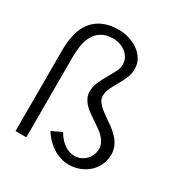

<svg xmlns="http://www.w3.org/2000/svg" viewBox="-165 -816 901 949"><g transform="rotate(30 286.0 -342.0)"><path d="M48.8 -4.4V-466.3Q48.8 -515.6 58.8 -557.1Q68.8 -598.6 91.8 -628.9Q114.7 -659.2 151.9 -676.3Q189 -693.4 242.7 -693.4Q271.5 -693.4 300.5 -684.8Q329.6 -676.3 353 -659.7Q376.5 -643.1 391.1 -618.9Q405.8 -594.7 405.8 -563.5Q405.8 -535.2 394.8 -510.5Q383.8 -485.8 370.4 -462.6Q356.9 -439.5 345.9 -416.7Q335 -394 335 -370.6Q335 -357.9 341.3 -346.4Q347.7 -335 357.9 -324.5Q368.2 -314 381.3 -304.2Q394.5 -294.4 408.2 -284.7Q425.8 -272.9 445.1 -258.8Q464.4 -244.6 480.5 -227.3Q496.6 -210 506.8 -188.5Q517.1 -167 517.1 -140.6Q517.1 -107.9 504.4 -80.3Q491.7 -52.7 470 -33.2Q448.2 -13.7 419.4 -2.7Q390.6 8.3 358.9 8.3Q334.5 8.3 310.8 0.7Q287.1 -6.8 266.4 -20.3Q245.6 -33.7 228 -52Q210.4 -70.3 198.2 -91.3L254.9 -117.7Q263.2 -103 274.2 -89.6Q285.2 -76.2 298.8 -65.9Q312.5 -55.7 328.4 -49.6Q344.2 -43.5 361.8 -43.5Q380.4 -43.5 396.5 -50.8Q412.6 -58.1 424.8 -70.3Q437 -82.5 443.8 -98.9Q450.7 -115.2 450.7 -133.3Q450.7 -152.3 442.6 -167.7Q434.6 -183.1 421.6 -196.3Q408.7 -209.5 392.1 -220.9Q375.5 -232.4 357.9 -244.1Q341.3 -255.4 325 -267.1Q308.6 -278.8 296.1 -292.2Q283.7 -305.7 275.9 -321.8Q268.1 -337.9 268.1 -356.9Q268.1 -385.7 279.8 -412.1Q291.5 -438.5 305.9 -463.1Q320.3 -487.8 332 -510.3Q343.8 -532.7 343.8 -553.2Q343.8 -574.7 334.5 -591.1Q325.2 -607.4 310.3 -618.9Q295.4 -630.4 277.1 -636.2Q258.8 -642.1 240.7 -642.1Q199.2 -642.1 173.6 -626Q147.9 -609.9 134 -584.2Q120.1 -558.6 115.2 -526.4Q110.4 -494.1 110.4 -461.9V-4.4Z"/></g></svg>

Font: SaysetthaMai
Style: Regular
Weight: 400
Designer: John M. Durdin
Foundry: Lao Script for Windows
Version: Version 1.101